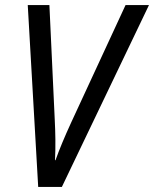

<svg xmlns="http://www.w3.org/2000/svg" viewBox="-20 -734 605 754"><path d="M130 0H223L565 -714H473L260 -254Q220 -167 198 -105H196Q198 -146 197.5 -186Q197 -226 195 -264L174 -714H89Z"/></svg>

Font: Noto Sans UI SemiCondensed
Style: Italic
Weight: 400
Width: 4
Italic angle: -12°
Designer: Monotype Design Team
Foundry: Monotype Imaging Inc.
Version: Version 1.901